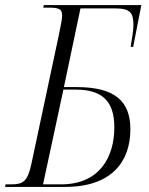

<svg xmlns="http://www.w3.org/2000/svg" viewBox="-42 -734 586 754"><path d="M-22 0H214C396 0 470 -99 470 -226C470 -337 409 -392 259 -392H209L274 -701H411C470 -701 482 -683 482 -635C482 -616 476 -578 471 -550H481L513 -714H130L128 -704H146C188 -704 202 -700 202 -673C202 -661 197 -634 190 -601L81 -89C66 -20 48 -10 1 -10H-20ZM198 -10H127L207 -382H256C360 -382 407 -336 407 -234C407 -116 348 -10 198 -10Z"/></svg>

Font: Noto Serif Display Condensed Light
Style: Italic
Weight: 300
Width: 3
Italic angle: -12°
Designer: Monotype Design Team
Foundry: Monotype Imaging Inc.
Version: Version 2.009